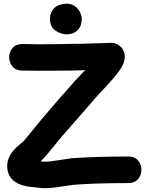

<svg xmlns="http://www.w3.org/2000/svg" viewBox="-20 -965 765 1012"><path d="M177 24Q222 31 286 21Q363 9 368 9Q486 0 656 0Q684 0 700.5 -14Q717 -28 722.5 -49Q728 -70 722.5 -91Q717 -112 700.5 -126Q684 -140 656 -140Q481 -140 358 -131Q346 -130 264 -117Q221 -110 199 -114Q197 -114 194 -115Q213 -133 223 -145L308 -248L415 -370L484 -450Q487 -454 516 -485Q545 -515 563 -536Q594 -571 611 -595Q623 -612 629 -627Q644 -660 634 -690Q622 -725 584 -737Q582 -738 579 -738L573 -739H557L532 -738L458 -736Q436 -735 407 -734Q396 -734 387 -734Q378 -734 371 -734L258 -732Q179 -731 98 -733Q64 -733 46.5 -712.5Q29 -692 28.5 -664.5Q28 -637 45 -615.5Q62 -594 96 -593Q226 -591 351 -593Q352 -593 429 -595L408 -574Q397 -561 390 -554L378 -542L289 -441L198 -335L113 -231Q108 -224 95 -213Q81 -202 67 -189Q10 -135 19 -73Q29 -3 112 15Q126 19 151 21Q173 23 177 24ZM584 -737Q590 -737 578 -739Q580 -738 581.5 -738Q583 -738 584 -737ZM409 -847Q417 -884 391 -917Q359 -958 296 -940Q274 -934 260.5 -916.5Q247 -899 244 -876.5Q241 -854 249 -833Q257 -812 278 -800Q307 -783 335.5 -784Q364 -785 384.5 -801.5Q405 -818 409 -847Z"/></svg>

Font: Balsamiq Sans
Style: Bold
Weight: 700
Designer: Michael Angeles
Foundry: Balsamiq SRL
Version: Version 1.020; ttfautohint (v1.8.4.7-5d5b);gftools[0.9.26]